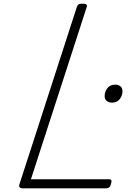

<svg xmlns="http://www.w3.org/2000/svg" viewBox="-20 -1035 734 1055"><path d="M108 0Q79 0 87 -23L402 -996Q405 -1006 411.5 -1010.5Q418 -1015 433 -1015Q448 -1015 454 -1010.5Q460 -1006 456 -995L150 -50H579Q590 -50 592 -44Q594 -38 590 -25Q587 -12 580.5 -6Q574 0 564 0ZM596 -471Q579 -471 567 -480Q555 -489 555 -507Q555 -531 570 -550.5Q585 -570 613 -570Q630 -570 641.5 -561Q653 -552 653 -533Q653 -510 638 -490.5Q623 -471 596 -471Z"/></svg>

Font: Playwrite RO ExtraLight
Style: Regular
Weight: 250
Version: Version 1.002